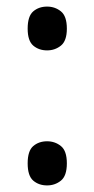

<svg xmlns="http://www.w3.org/2000/svg" viewBox="-20 -556 286 583"><path d="M123 -403Q98 -403 81 -417.5Q64 -432 64 -469Q64 -507 81 -521.5Q98 -536 123 -536Q147 -536 165 -521.5Q183 -507 183 -469Q183 -432 165 -417.5Q147 -403 123 -403ZM123 7Q98 7 81 -7.5Q64 -22 64 -60Q64 -98 81 -112.5Q98 -127 123 -127Q147 -127 165 -112.5Q183 -98 183 -60Q183 -22 165 -7.5Q147 7 123 7Z"/></svg>

Font: Noto Serif Khmer Condensed Medium
Style: Regular
Weight: 500
Width: 3
Designer: Danh Hong and the Monotype Design Team
Foundry: Monotype Imaging Inc.
Version: Version 2.004